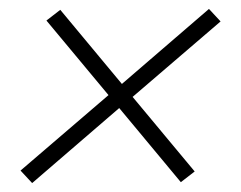

<svg xmlns="http://www.w3.org/2000/svg" viewBox="-20 -555 540 430"><path d="M52 -145 26 -173 223 -342 84 -509 115 -533 253 -367 448 -535 474 -507 277 -338 416 -171 385 -147 247 -313Z"/></svg>

Font: iosevka_custom_sans_ss08 XLt
Style: Italic
Weight: 200
Italic angle: -10°
Designer: Belleve Invis
Foundry: Belleve Invis
Version: Version 10.3.0; ttfautohint (v1.8.3)